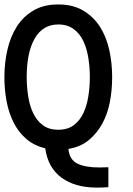

<svg xmlns="http://www.w3.org/2000/svg" viewBox="-36 -668 602 870"><path d="M-16.1 -318.8Q-16.1 -382.8 -2.4 -442.4Q11.2 -502 40 -547.4Q68.8 -592.8 115.5 -620.4Q162.1 -647.9 228 -647.9Q293.9 -647.9 340.6 -620.4Q387.2 -592.8 416.5 -547.4Q445.8 -502 459 -442.4Q472.2 -382.8 472.2 -318.8Q472.2 -259.8 461.7 -205.3Q451.2 -150.9 427 -106.9Q402.8 -63 365.5 -32.5Q328.1 -2 273.9 6.8Q278.8 55.2 314 73Q349.1 90.8 414.1 90.8Q422.9 90.8 433.3 90.3Q443.8 89.8 455.1 89.8V180.2Q440.9 181.2 428 181.6Q415 182.1 402.8 182.1Q304.2 182.1 242.7 137Q181.2 91.8 168.9 3.9Q119.1 -7.8 83.5 -38.3Q47.9 -68.8 25.9 -112.3Q3.9 -155.8 -6.1 -209Q-16.1 -262.2 -16.1 -318.8ZM85 -318.8Q85 -275.9 91.6 -232.9Q98.1 -189.9 114 -156Q129.9 -122.1 157.5 -101.1Q185.1 -80.1 228 -80.1Q271 -80.1 298.6 -101.1Q326.2 -122.1 342 -156Q357.9 -189.9 364.5 -232.9Q371.1 -275.9 371.1 -318.8Q371.1 -361.8 364.5 -404.3Q357.9 -446.8 342 -481Q326.2 -515.1 298.1 -536.1Q270 -557.1 228 -557.1Q158.2 -557.1 121.6 -494.1Q85 -431.2 85 -318.8Z"/></svg>

Font: Anonymous Pro
Style: Bold
Weight: 700
Monospace: yes
Designer: Mark Simonson
Version: Version 1.003